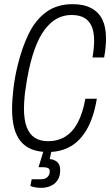

<svg xmlns="http://www.w3.org/2000/svg" viewBox="-20 -718 529 922"><path d="M210 12Q122 12 80 -38.5Q38 -89 38 -193Q38 -238 44.5 -293Q51 -348 65 -405Q86 -491 118.5 -557Q151 -623 202.5 -660.5Q254 -698 329 -698Q382 -698 418 -679Q454 -660 471.5 -624Q489 -588 489 -535Q489 -514 487 -491.5Q485 -469 480 -442H424Q428 -465 430 -485Q432 -505 432 -523Q432 -564 420.5 -591Q409 -618 385.5 -632Q362 -646 323 -646Q286 -646 254 -629Q222 -612 194.5 -575.5Q167 -539 146 -480.5Q125 -422 110 -338Q107 -316 103.5 -295.5Q100 -275 98.5 -258Q97 -241 96 -226Q95 -211 95 -198Q95 -142 108.5 -107Q122 -72 148 -56Q174 -40 210 -40Q258 -40 293.5 -62Q329 -84 353 -128.5Q377 -173 390 -244H445Q430 -154 397.5 -97.5Q365 -41 318 -14.5Q271 12 210 12ZM181 184Q164 184 151 182Q138 180 126 175L132 143H176Q197 143 208 132Q219 121 219 104Q219 93 210.5 89Q202 85 188 85H165L195 -13H231L219 46Q238 47 253.5 59Q269 71 269 99Q269 126 259 143Q249 160 234.5 169Q220 178 205 181Q190 184 181 184Z"/></svg>

Font: Archivo ExtraCondensed ExtraLight
Style: Italic
Weight: 250
Width: 2
Italic angle: -10°
Designer: Hector Gatti
Foundry: Omnibus-Type
Version: Version 2.001